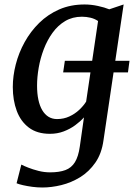

<svg xmlns="http://www.w3.org/2000/svg" viewBox="-20 -588 613 858"><path d="M262.2 -264.4 269.8 -316.2H558.7L551.8 -264.4ZM442.6 38Q434.6 97.7 406.3 138.5Q378 179.3 338.3 203.8Q298.5 228.2 254.3 239.1Q210.1 249.9 169.4 249.9Q147.2 249.9 124.3 246.9Q101.4 243.8 82.7 239.5Q63.9 235.2 54.1 231L75.3 147.5Q85.8 153.1 106.2 161.1Q126.6 169.2 152.2 175.7Q177.8 182.2 204.1 182.2Q245 182.2 272.1 172.1Q299.2 162.1 314.8 136.8Q330.4 111.6 336.7 66.5L355.2 -63.4Q338.7 -45 315.9 -28.3Q293.2 -11.6 264.7 -0.8Q236.3 10 203 10Q145.8 10 109.1 -17.7Q72.3 -45.5 54.8 -92.7Q37.2 -140 37.2 -199.1Q37.2 -248.4 50.5 -300.3Q63.8 -352.3 90.2 -399.9Q116.6 -447.6 155.3 -485.7Q194.1 -523.7 244.7 -545.9Q295.4 -568 357.8 -568Q387.4 -568 417.6 -561.4Q447.7 -554.9 468.2 -546.4L532.5 -568ZM418.2 -494Q403.5 -504.2 384.6 -508.8Q365.7 -513.3 346.1 -513.3Q304 -513.3 271.3 -493.9Q238.6 -474.4 214.9 -441.6Q191.2 -408.8 175.8 -368.6Q160.4 -328.3 153 -285.8Q145.6 -243.4 145.6 -205.1Q145.6 -169.9 151.5 -142.4Q157.4 -114.9 168.9 -95.5Q180.5 -76.1 197 -66Q213.6 -55.9 234.7 -55.9Q264.5 -55.9 289.5 -67.4Q314.6 -78.9 333.8 -96.9Q353 -114.9 364.9 -133.9Z"/></svg>

Font: Merriweather 7pt Light
Style: Italic
Weight: 300
Italic angle: -7.8°
Designer: Eben Sorkin
Foundry: Eben Sorkin
Version: Version 2.200;gftools[0.9.31]